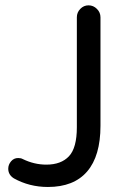

<svg xmlns="http://www.w3.org/2000/svg" viewBox="-20 -708 495 738"><path d="M33.2 -22.5Q11.7 -36.1 11.7 -59.6Q11.7 -75.2 22.5 -87.9Q33.2 -100.6 49.8 -100.6Q60.5 -100.6 67.4 -96.7Q111.3 -75.2 158.2 -75.2Q214.8 -75.2 245.1 -107.4Q275.4 -139.6 275.4 -218.8V-641.6Q275.4 -660.2 288.6 -673.8Q301.8 -687.5 320.3 -687.5Q338.9 -687.5 352.5 -673.8Q366.2 -660.2 366.2 -641.6V-224.6Q366.2 -108.4 314.9 -48.8Q263.7 10.7 164.1 10.7Q92.8 10.7 33.2 -22.5Z"/></svg>

Font: jf-openhuninn-1.1
Style: Regular
Weight: 400
Designer: [Kosugi Maru]
      Designed by Motoya company      

      [Varela Round]
      Joe Prince(Latin component); Avraham Co
Foundry: justfont CO.,LTD.
Version: 1.1